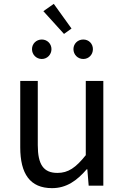

<svg xmlns="http://www.w3.org/2000/svg" viewBox="-20 -963 647 996"><path d="M250 13C325 13 379 -26 430 -85H433L440 0H516V-543H425V-158C373 -93 334 -66 278 -66C206 -66 176 -109 176 -210V-543H85V-199C85 -61 136 13 250 13ZM312 -787 351 -815 259 -943 205 -905ZM197 -657C225 -657 247 -680 247 -708C247 -736 225 -758 197 -758C168 -758 146 -736 146 -708C146 -680 168 -657 197 -657ZM412 -657C441 -657 462 -680 462 -708C462 -736 441 -758 412 -758C383 -758 361 -736 361 -708C361 -680 383 -657 412 -657Z"/></svg>

Font: Squished Noto Sans CJK JP Regular
Style: Regular
Weight: 400
Designer: Ryoko NISHIZUKA (kana & ideographs); Paul D. Hunt (Latin, Greek & Cyrillic); Wenlong ZHANG (bopomofo); Sandoll Communica
Foundry: Adobe Systems Incorporated
Version: Version 1.004;PS 1.004;hotconv 1.0.82;makeotf.lib2.5.63406